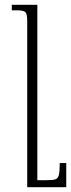

<svg xmlns="http://www.w3.org/2000/svg" viewBox="-20 -512 295 797"><path d="M255 165V265H93V-424Q93 -453 86 -461Q79 -469 53 -469H29V-492H135V236H173Q198 236 209.5 232.5Q221 229 224.5 214Q228 199 228 165Z"/></svg>

Font: Noto Serif Armenian ExtraLight
Style: Regular
Weight: 250
Version: Version 2.007